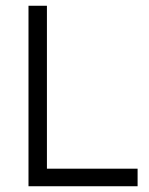

<svg xmlns="http://www.w3.org/2000/svg" viewBox="-20 -647 517 667"><path d="M458 -61V0H79V-627H143V-61Z"/></svg>

Font: Blinker Light
Style: Regular
Weight: 300
Designer: Juergen Huber
Foundry: supertype
Version: Version 1.017;hotconv 1.0.117;makeotfexe 2.5.65602